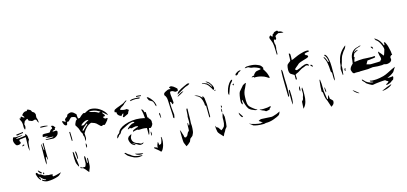

<svg xmlns="http://www.w3.org/2000/svg" viewBox="-68 -1211 3752 1771"><g transform="rotate(-15 1808.0 -325.0)"><path d="M268 -499Q267 -504 262 -510.5Q257 -517 251 -518L229 -512Q222 -510 211.5 -515.5Q201 -521 194 -521Q192 -523 189.5 -532Q187 -541 184 -543Q181 -542 172 -537.5Q163 -533 157 -528L145 -501Q149 -491 149 -479Q149 -463 140 -452Q137 -452 134.5 -461.5Q132 -471 132 -476Q135 -523 122 -542Q114 -553 116 -566L124 -560Q128 -572 134 -578Q151 -564 162 -559Q162 -570 160 -571Q151 -580 147 -589Q151 -590 155 -594.5Q159 -599 160 -602Q175 -614 187 -614Q192 -614 195 -613Q200 -613 201 -617Q201 -622 203 -624Q219 -624 234 -612Q238 -609 240 -603Q242 -597 244 -594Q248 -591 254 -587.5Q260 -584 262 -582L270 -566Q271 -564 271 -560Q271 -556 269.5 -549.5Q268 -543 269 -538Q269 -536 269 -533Q269 -530 270 -527Q277 -516 279 -481Q277 -481 274 -486Q271 -491 269 -491ZM280 -431Q303 -431 316 -430Q344 -428 352 -429Q347 -436 322.5 -439Q298 -442 281 -440ZM51 -428Q59 -430 116 -436L111 -426Q102 -426 92.5 -424Q83 -422 79 -422Q76 -421 69 -419.5Q62 -418 57 -418Q51 -418 48 -422Q46 -427 51 -428ZM326 -336Q324 -334 314.5 -332.5Q305 -331 303 -330V-327Q326 -324 347 -323.5Q368 -323 376 -323Q370 -317 366 -317Q355 -315 336 -315H302Q299 -315 298.5 -312.5Q298 -310 302 -309Q343 -307 360 -305Q380 -302 401.5 -317Q423 -332 423 -356V-361Q423 -363 418 -367Q412 -369 410 -369Q405 -369 400 -368Q395 -367 390 -367Q382 -367 379 -370Q384 -375 389 -376.5Q394 -378 406 -381Q408 -384 406 -392Q408 -393 411 -394.5Q414 -396 415 -397Q408 -409 397 -420L377 -423Q384 -410 384 -403Q384 -398 381.5 -396Q379 -394 373 -392Q367 -390 366 -387Q363 -386 359 -378Q355 -370 352 -368Q350 -367 341 -367L298 -368Q292 -368 282 -363Q282 -360 281.5 -353.5Q281 -347 279 -343Q294 -343 309 -341Q324 -339 326 -336ZM133 -272Q138 -320 138 -323Q138 -328 142 -338Q146 -348 150 -352Q150 -360 148 -370Q146 -380 146 -387Q146 -391 142 -396.5Q138 -402 138 -405L131 -414L127 -398Q117 -396 103 -394Q68 -389 45 -389Q42 -389 40.5 -390.5Q39 -392 38 -395Q43 -396 61.5 -399.5Q80 -403 101 -405Q100 -408 97 -408.5Q94 -409 90 -409Q86 -409 83 -409Q76 -409 57.5 -407Q39 -405 30 -407Q26 -408 23 -410Q20 -412 17 -411Q12 -407 8.5 -397.5Q5 -388 5 -379Q5 -369 11.5 -354Q18 -339 27 -332Q36 -329 51 -331Q56 -332 62.5 -336.5Q69 -341 70 -344L69 -348Q67 -359 63 -360L62 -368L67 -375Q71 -377 76 -377Q84 -377 95 -379Q106 -381 112 -381Q119 -381 127 -383L125 -288Q125 -285 126.5 -271.5Q128 -258 131 -250ZM72 -312Q80 -308 82 -309L95 -314Q98 -316 97 -317L91 -323ZM244 -154Q244 -100 248 -89Q251 -92 253.5 -109.5Q256 -127 256 -140Q256 -160 264 -159Q265 -155 267 -142Q269 -129 273 -130L271 -291Q267 -289 264.5 -287Q262 -285 262 -281L263 -226Q258 -223 256 -231Q255 -237 254.5 -248Q254 -259 252 -272Q252 -279 250.5 -280.5Q249 -282 246 -282Q244 -206 244 -154ZM166 -32Q167 -31 172 -26.5Q177 -22 183 -24Q187 -21 187 -27Q170 -46 160 -54Q157 -57 155.5 -56Q154 -55 155 -50Q158 -42 166 -32ZM127 -31Q135 10 156 32L158 33Q161 33 163.5 30Q166 27 163 25Q147 7 155 2Q184 38 209 43Q206 47 201 47Q189 47 175 36L173 35Q170 35 170 39.5Q170 44 173 46Q197 62 220 62Q271 62 319 45Q336 39 358 14Q295 33 277 32Q276 31 274.5 27Q273 23 275 22Q279 19 279 16Q279 13 272 11Q260 9 254 9Q247 9 245 10H242Q239 10 234 8Q229 6 225 6Q218 6 211 4.5Q204 3 200 2Q192 -1 174 -14Q171 -16 165.5 -17.5Q160 -19 156 -19Q153 -23 148.5 -29Q144 -35 141 -37L134 -40ZM197 -8Q204 -12 205.5 -14.5Q207 -17 205 -22Q201 -26 199 -26Q195 -23 195 -20Q197 -10 197 -8Z M517 -421Q521 -430 520 -437Q519 -444 519 -447Q528 -460 544 -467Q550 -476 550 -483Q557 -488 564 -491Q567 -492 578 -495L587 -496Q590 -496 598 -494Q611 -489 625 -474Q625 -474 630 -469L635 -462Q636 -460 634 -454V-451Q634 -442 638 -424Q652 -424 655 -425Q674 -445 695 -458Q696 -459 699 -459Q702 -459 706 -457.5Q710 -456 713 -457Q718 -460 729 -466Q740 -472 750.5 -475.5Q761 -479 771 -479Q801 -479 836 -464Q877 -443 901 -410Q907 -401 910.5 -393.5Q914 -386 911 -385Q904 -390 890.5 -402.5Q877 -415 873 -418Q869 -420 865 -419Q866 -413 872 -407Q878 -401 881.5 -395.5Q885 -390 883 -383Q883 -381 879 -381L871 -382Q864 -376 865 -371Q867 -367 875 -362Q883 -357 886 -358Q892 -360 895 -360Q901 -360 902 -356Q895 -338 876 -319L863 -306Q861 -304 858 -304Q855 -304 851.5 -306Q848 -308 846 -307Q844 -306 838.5 -303.5Q833 -301 830 -301Q826 -301 822 -304Q819 -306 804 -321Q789 -338 775 -344Q768 -347 760 -349.5Q752 -352 744 -355Q719 -348 697.5 -327Q676 -306 660 -276L661 -260L662 -233Q662 -227 658.5 -218Q655 -209 651 -203V-245Q650 -249 647 -254Q644 -259 644 -262L643 -279Q639 -284 636.5 -289Q634 -294 631 -298L620 -332Q617 -339 609 -351.5Q601 -364 598 -369Q598 -382 613 -409Q617 -412 620.5 -415.5Q624 -419 627 -421L617 -443Q602 -449 583 -452Q575 -451 564 -438.5Q553 -426 548 -421Q543 -420 533 -420L530 -413Q528 -392 520 -392L517 -391Q510 -391 503 -398Q496 -405 496 -409L492 -418Q487 -428 489 -439Q506 -435 517 -421ZM761 -453Q785 -448 801 -443Q817 -438 835 -427Q837 -426 838.5 -426.5Q840 -427 840.5 -428Q841 -429 841 -429Q842 -428 854 -429Q851 -435 838 -441Q818 -453 795 -457.5Q772 -462 752 -460Q756 -454 761 -453ZM659 -351Q667 -351 674 -352Q694 -369 728 -386Q721 -389 712 -389Q697 -389 679 -378Q659 -367 653 -358Q651 -355 651 -352Q653 -351 659 -351ZM661 -307Q684 -332 704 -347Q707 -350 706 -353.5Q705 -357 702 -358Q668 -334 648 -308Q655 -298 661 -307ZM527 -325Q526 -305 529 -239H535Q537 -243 537 -269Q537 -298 535 -324ZM653 -165Q653 -174 648 -186Q643 -178 643 -161Q643 -147 647 -142Q653 -154 653 -165ZM508 -102Q508 -74 511 -42Q512 -30 519 -16Q526 -2 529 4Q531 6 531 6Q534 6 534 -9Q534 -19 528 -55Q520 -94 519 -126Q519 -131 514 -137Q509 -143 509 -132Q508 -125 508 -102ZM537 -65Q540 -64 543 -68Q544 -76 544 -94Q544 -119 540 -132Q539 -133 536 -134.5Q533 -136 531 -140ZM573 23Q581 23 585 24Q590 19 593.5 9.5Q597 0 598 -6Q599 -15 598.5 -30Q598 -45 599 -52V-56Q599 -63 602 -69Q605 -75 606 -75Q608 -75 610 -65Q612 -55 612 -46V-13Q613 -12 614 -8Q615 -4 616 -3Q618 -5 620 -9.5Q622 -14 621 -17L622 -40Q622 -47 626.5 -50.5Q631 -54 631 -47Q631 -5 628 28Q625 45 617 59Q611 76 610 80Q605 76 595 63Q586 49 575 40L568 33Q565 30 557.5 29Q550 28 547 26Q542 25 542 20Q542 16 546 13Q552 24 562 23.5Q572 23 573 23Z M1247 -474H1248Q1253 -474 1254 -481Q1235 -486 1210 -486Q1207 -485 1206.5 -482Q1206 -479 1210 -477Q1235 -477 1247 -474ZM979 -396Q979 -412 990 -417Q1004 -425 1036 -436L1067 -448Q1071 -449 1077.5 -453Q1084 -457 1087 -459Q1099 -468 1109 -472Q1111 -471 1110.5 -468Q1110 -465 1108 -464Q1103 -462 1097 -456.5Q1091 -451 1086 -448Q1080 -438 1063 -428Q1034 -414 1034 -400Q1038 -398 1049 -395.5Q1060 -393 1065 -392L1080 -391Q1085 -391 1091 -393Q1095 -390 1100 -388Q1105 -386 1107.5 -383.5Q1110 -381 1110 -376Q1103 -370 1099.5 -359.5Q1096 -349 1094 -347Q1067 -335 1050 -326Q1043 -328 1040 -331Q1048 -343 1054 -361Q1043 -361 1042 -357Q1035 -347 1027 -342Q1026 -345 1020.5 -348.5Q1015 -352 1012 -352Q1001 -361 997.5 -368.5Q994 -376 995 -385Q995 -387 993.5 -388.5Q992 -390 990 -390Q983 -390 979 -393ZM1145 -454Q1169 -460 1197 -460Q1205 -458 1217.5 -457.5Q1230 -457 1232 -456Q1232 -459 1238 -460L1236 -464Q1229 -468 1214 -468L1186 -469Q1162 -469 1151 -464Q1145 -460 1142 -457ZM1302 -438Q1305 -436 1307 -429Q1309 -422 1311 -419Q1314 -415 1326.5 -408.5Q1339 -402 1342 -399Q1349 -390 1352.5 -380Q1356 -370 1359 -355Q1360 -354 1361 -351.5Q1362 -349 1363 -346Q1370 -356 1367 -362Q1363 -385 1348 -406.5Q1333 -428 1316 -443Q1314 -445 1309.5 -446.5Q1305 -448 1301 -450Q1302 -448 1301 -444Q1300 -440 1302 -438ZM1079 -216 1056 -207V-209Q1056 -211 1059 -217Q1078 -236 1102 -247Q1116 -252 1123 -251Q1131 -255 1131 -259Q1129 -259 1123 -262Q1117 -265 1114 -265Q1111 -265 1097.5 -261.5Q1084 -258 1080 -257Q1066 -250 1056 -246Q1027 -233 1009 -222.5Q991 -212 988 -200Q986 -198 980.5 -189.5Q975 -181 970 -181H967Q964 -175 955.5 -165Q947 -155 939 -152Q943 -170 948 -178Q960 -192 970 -196Q974 -216 993.5 -232.5Q1013 -249 1043 -260Q1055 -265 1076 -270Q1114 -279 1154 -279Q1168 -279 1190 -276.5Q1212 -274 1228 -270L1235 -267Q1233 -315 1222 -350L1221 -352Q1221 -353 1223 -353Q1229 -353 1232 -350Q1242 -340 1245 -321Q1248 -322 1256 -321Q1259 -291 1258 -264Q1259 -264 1260.5 -267Q1262 -270 1264 -271Q1267 -264 1267 -258Q1271 -255 1274 -251Q1278 -248 1282.5 -239Q1287 -230 1287 -224L1286 -212Q1289 -204 1284.5 -194Q1280 -184 1273 -176Q1266 -168 1263 -167L1247 -170L1244 -159Q1245 -150 1241.5 -139Q1238 -128 1238 -124Q1237 -117 1235.5 -114.5Q1234 -112 1229 -110V-175Q1209 -179 1203 -179Q1199 -180 1188 -179.5Q1177 -179 1173 -179L1151 -178Q1145 -184 1136 -183Q1133 -182 1123 -181Q1113 -180 1097 -174V-177Q1097 -187 1111 -192Q1133 -203 1153 -207V-208Q1153 -216 1132 -217Q1112 -215 1092 -209Q1079 -212 1079 -216ZM1379 -231Q1380 -232 1380.5 -233.5Q1381 -235 1380 -236Q1381 -243 1380.5 -257Q1380 -271 1380 -278Q1378 -280 1378 -280Q1376 -280 1373.5 -276Q1371 -272 1370 -271Q1370 -269 1372.5 -258Q1375 -247 1375 -237Q1378 -231 1379 -231ZM1045 -141Q1048 -142 1058.5 -149.5Q1069 -157 1076 -157Q1075 -154 1070.5 -145.5Q1066 -137 1064 -130.5Q1062 -124 1062 -118Q1062 -90 1087 -73Q1101 -64 1117 -61Q1120 -60 1128.5 -55Q1137 -50 1142 -50Q1148 -50 1164 -56Q1162 -48 1154 -44Q1150 -44 1145 -42Q1140 -40 1136 -40Q1125 -41 1117.5 -44.5Q1110 -48 1098 -56Q1083 -66 1065 -75L1063 -73L1076 -64L1089 -52L1085 -51Q1078 -51 1073 -55Q1068 -59 1067 -59L1058 -64Q1047 -75 1041 -90Q1035 -105 1035 -120Q1035 -126 1039 -131Q1043 -136 1045 -141ZM1257 -133Q1259 -121 1259 -113Q1259 -100 1255 -95Q1251 -96 1251 -113Q1251 -125 1252 -130Q1253 -133 1257 -133ZM1246 15Q1250 15 1256 17.5Q1262 20 1266 19Q1266 21 1270 24Q1274 27 1275 30Q1277 27 1278.5 16.5Q1280 6 1281 1Q1290 -22 1292 -25Q1297 -18 1297 -4Q1297 -1 1298.5 1.5Q1300 4 1300 7Q1304 4 1310.5 2Q1317 0 1320 -6Q1327 -22 1331 -47L1329 -55Q1329 -57 1331.5 -59Q1334 -61 1335 -62Q1339 -53 1339 -38Q1339 -16 1335 2Q1331 24 1324.5 37.5Q1318 51 1317 53Q1314 61 1300 71Q1289 58 1276 47.5Q1263 37 1259 34L1244 21ZM970 0Q984 22 1001 32L1023 45Q1047 59 1061 61L1078 64Q1082 65 1091 65Q1102 65 1124 61Q1122 56 1115 55Q1048 55 1016 23Q1005 18 993.5 9Q982 0 978 -5Q972 -5 969 -6Q967 -3 970 0ZM1114 47Q1130 47 1136 40Q1128 39 1101 34.5Q1074 30 1063 25Q1064 34 1080.5 40.5Q1097 47 1114 47Z M1594 -444 1595 -449Q1595 -453 1591 -457Q1587 -460 1579.5 -467.5Q1572 -475 1565 -479Q1561 -481 1553 -485.5Q1545 -490 1537 -490Q1532 -489 1527.5 -487Q1523 -485 1523 -483Q1522 -481 1525.5 -477.5Q1529 -474 1531 -471Q1532 -469 1531.5 -467.5Q1531 -466 1530 -466Q1524 -468 1517 -468Q1511 -468 1503 -465Q1501 -464 1494.5 -461Q1488 -458 1482 -455Q1478 -454 1475 -451Q1467 -446 1464 -440Q1461 -434 1463 -424Q1464 -422 1467 -419Q1470 -416 1472 -412Q1479 -398 1480.5 -386.5Q1482 -375 1482.5 -363Q1483 -351 1483 -345Q1486 -261 1489 -224Q1489 -214 1487 -208Q1488 -207 1490.5 -202Q1493 -197 1496 -197Q1497 -199 1498 -202Q1499 -205 1500 -207Q1500 -211 1502 -219Q1504 -227 1504 -231Q1504 -234 1503 -235Q1503 -240 1499 -273Q1495 -306 1495 -330Q1495 -348 1497 -351L1502 -352Q1505 -353 1509 -339Q1513 -325 1516 -325Q1519 -325 1520 -329Q1524 -333 1527 -339Q1527 -352 1523 -384Q1518 -416 1519 -435Q1521 -440 1525 -444Q1526 -445 1529 -445Q1532 -445 1535.5 -444Q1539 -443 1541 -444Q1547 -442 1555.5 -437.5Q1564 -433 1567 -430Q1584 -430 1593 -433ZM1607 -414Q1648 -439 1669 -449Q1699 -457 1712 -468Q1710 -476 1693 -474Q1687 -471 1657 -458Q1627 -445 1605 -430Q1595 -424 1590.5 -418Q1586 -412 1582 -400Q1603 -412 1607 -414ZM1838 -433Q1847 -431 1865 -420Q1878 -409 1887 -395Q1903 -372 1909 -358Q1910 -356 1912 -356Q1916 -356 1919.5 -362Q1923 -368 1922 -375Q1917 -400 1901 -419Q1898 -422 1897.5 -424Q1897 -426 1896 -427Q1888 -436 1878 -442Q1868 -448 1862 -448Q1861 -448 1861 -447Q1861 -446 1867 -442Q1873 -438 1876 -434Q1894 -422 1907 -394Q1908 -390 1905 -387Q1895 -403 1888.5 -411Q1882 -419 1871 -428Q1849 -438 1828 -441Q1826 -441 1825 -440Q1824 -439 1824 -438Q1826 -435 1838 -433ZM1627 -406Q1640 -413 1641 -416Q1623 -415 1601 -401.5Q1579 -388 1577 -379Q1605 -392 1627 -406ZM1924 -343Q1929 -346 1931 -351Q1931 -353 1926 -353Q1919 -353 1919 -345Q1919 -343 1924 -343ZM1748 -340Q1772 -330 1783.5 -309Q1795 -288 1799 -259Q1799 -244 1800 -240Q1801 -233 1809 -232Q1809 -161 1810 -128Q1811 -127 1812 -123Q1813 -119 1814 -118Q1817 -119 1818.5 -123.5Q1820 -128 1820 -132V-239L1819 -251Q1817 -277 1813 -305Q1812 -310 1805 -321Q1804 -323 1802 -324Q1800 -325 1799 -327Q1797 -320 1797 -312Q1778 -332 1761.5 -341Q1745 -350 1727 -350Q1731 -349 1737.5 -345.5Q1744 -342 1748 -340ZM1522 45Q1525 53 1538 82Q1556 73 1578 51Q1581 48 1584.5 37.5Q1588 27 1590 24Q1594 19 1604 12.5Q1614 6 1617 0Q1630 -22 1631 -41Q1632 -49 1633 -60Q1634 -71 1634 -86Q1634 -95 1632 -113Q1635 -146 1635 -210Q1636 -223 1636 -247Q1636 -254 1632 -254Q1629 -254 1626.5 -250Q1624 -246 1624 -239Q1624 -238 1621 -190Q1620 -187 1619 -183.5Q1618 -180 1618 -175L1619 -135Q1619 -110 1612 -99Q1611 -97 1609 -97Q1607 -97 1607 -100Q1607 -123 1606 -123Q1598 -123 1598 -95V-81Q1598 -57 1595 -47Q1589 -47 1584.5 -40Q1580 -33 1576 -24Q1572 -15 1570 -11L1554 2Q1541 -1 1540 -7Q1540 -13 1537.5 -22.5Q1535 -32 1532 -39Q1529 -44 1527 -57Q1525 -61 1522 -68Q1519 -75 1517 -79Q1517 -35 1518 0.5Q1519 36 1522 45ZM1939 -190Q1939 -192 1941 -200Q1948 -196 1948 -190L1946 -177L1941 -179Q1939 -187 1939 -190ZM1938 -168Q1940 -163 1940 -153Q1940 -142 1936 -133Q1931 -142 1933 -171Q1934 -170 1935.5 -169Q1937 -168 1938 -168ZM1846 18Q1846 26 1852 36Q1860 48 1877 65Q1889 77 1892 82Q1898 76 1901.5 66Q1905 56 1909 52Q1919 39 1924 25Q1925 22 1933 14Q1941 6 1942 1Q1947 -24 1949 -84Q1949 -96 1946 -102Q1945 -107 1943.5 -114.5Q1942 -122 1938 -127Q1936 -118 1932 -104Q1928 -90 1928 -81V-60Q1928 -30 1919 -7Q1917 -3 1911 3Q1905 9 1902 12Q1892 20 1887 23Q1884 21 1878.5 11Q1873 1 1867 -6Q1861 -13 1851 -15Q1845 -23 1841 -33Q1841 1 1846 18Z M2287 -486Q2332 -486 2359 -475L2380 -466Q2396 -459 2409 -433V-432Q2409 -430 2406.5 -426.5Q2404 -423 2405 -421Q2407 -417 2411.5 -411Q2416 -405 2417 -401Q2433 -378 2442 -340Q2443 -336 2443 -331Q2443 -329 2441 -329Q2435 -329 2417 -342Q2399 -354 2369 -362Q2334 -371 2301 -368Q2307 -374 2307 -375Q2303 -376 2282 -376Q2286 -381 2294 -384.5Q2302 -388 2310 -386L2311 -395Q2315 -399 2322.5 -407.5Q2330 -416 2341 -420L2381 -427V-435Q2368 -445 2345 -453.5Q2322 -462 2307 -462Q2299 -462 2289 -468.5Q2279 -475 2271 -475Q2269 -476 2263 -474.5Q2257 -473 2251 -473Q2245 -473 2242 -475Q2250 -481 2261 -485ZM2154 -430Q2169 -435 2172 -445Q2174 -451 2186 -455Q2196 -459 2199 -462Q2200 -463 2199.5 -464.5Q2199 -466 2199 -467Q2181 -469 2161 -455Q2148 -449 2143 -436Q2145 -433 2148 -431Q2151 -429 2154 -430ZM2035 -290Q2035 -284 2040 -271L2051 -301Q2063 -340 2075 -361Q2080 -370 2089 -379Q2090 -380 2095.5 -386.5Q2101 -393 2103 -401L2098 -403Q2092 -403 2084 -395Q2069 -381 2056.5 -357.5Q2044 -334 2038 -308Q2035 -298 2035 -290ZM2101 -349Q2105 -350 2106 -353Q2107 -358 2107 -365Q2099 -363 2097 -361Q2095 -359 2096 -354Q2099 -349 2101 -349ZM2144 -278Q2158 -296 2168 -306Q2186 -327 2186 -327Q2188 -328 2190 -329.5Q2192 -331 2194 -332Q2199 -334 2202.5 -336Q2206 -338 2209 -340Q2216 -344 2217 -338Q2208 -315 2199 -298Q2178 -262 2177 -223L2176 -183Q2176 -152 2186 -133Q2192 -122 2207 -110Q2222 -98 2227 -94Q2240 -82 2259 -76Q2255 -74 2244 -74Q2237 -74 2223 -81Q2209 -88 2202 -90Q2199 -92 2191.5 -96.5Q2184 -101 2180 -106Q2168 -122 2159 -149.5Q2150 -177 2148 -193L2143 -200Q2140 -190 2140 -184L2141 -173V-166Q2141 -158 2136 -157L2131 -166Q2127 -170 2127 -189Q2127 -212 2132.5 -241.5Q2138 -271 2144 -278ZM2083 -93Q2078 -73 2102 -44Q2104 -45 2108 -45.5Q2112 -46 2113 -48ZM2278 -67Q2281 -66 2290.5 -60.5Q2300 -55 2304 -54Q2315 -53 2324 -44Q2325 -44 2328.5 -41.5Q2332 -39 2335 -40Q2360 -45 2364 -46L2370 -53Q2369 -54 2369 -57Q2369 -60 2373.5 -61Q2378 -62 2380 -63L2383 -76Q2352 -67 2311 -67Q2291 -67 2277 -70ZM2268 68H2277Q2292 68 2299 64Q2340 65 2380 50Q2420 35 2431.5 26.5Q2443 18 2450 -6Q2429 5 2416 9.5Q2403 14 2394 16.5Q2385 19 2379 21L2366 23Q2353 23 2331 21L2291 19L2272 18Q2262 18 2256 21L2241 28Q2244 32 2258.5 40.5Q2273 49 2275 52H2261L2253 55Q2238 55 2201.5 47Q2165 39 2149 28Q2149 30 2156 35Q2163 40 2165 42Q2181 52 2180 55Q2218 68 2268 68Z M2558 -603Q2558 -592 2559 -582Q2559 -544 2561 -519Q2563 -517 2564 -517Q2566 -517 2567 -522Q2568 -527 2569 -528V-568Q2573 -577 2573 -606Q2573 -608 2571.5 -613Q2570 -618 2569 -620Q2567 -630 2567 -643Q2567 -646 2569 -652.5Q2571 -659 2572 -661Q2576 -659 2578.5 -657Q2581 -655 2585 -653Q2588 -655 2591 -659Q2594 -663 2594 -667L2593 -687Q2596 -691 2607 -697.5Q2618 -704 2625 -707Q2629 -707 2639 -704.5Q2649 -702 2654 -702Q2656 -703 2663.5 -701.5Q2671 -700 2673 -702Q2652 -720 2634 -720Q2629 -720 2627 -724Q2625 -728 2623 -730.5Q2621 -733 2614 -732Q2595 -728 2587 -723L2586 -717Q2577 -714 2571 -707Q2568 -701 2570 -691Q2556 -691 2553 -703L2547 -705Q2535 -696 2535 -685Q2535 -677 2544 -659Q2556 -633 2558 -603ZM2809 -458Q2810 -456 2813.5 -450.5Q2817 -445 2819 -444Q2830 -444 2832 -439Q2832 -437 2834 -434.5Q2836 -432 2836 -430Q2836 -429 2834 -423Q2818 -414 2789 -407Q2749 -397 2732 -384Q2730 -380 2714 -368Q2689 -349 2689 -343Q2694 -333 2705 -333Q2711 -335 2729.5 -341.5Q2748 -348 2756 -354Q2760 -356 2766.5 -357.5Q2773 -359 2777 -361Q2782 -364 2789.5 -364.5Q2797 -365 2802 -366Q2815 -363 2819 -357Q2822 -351 2822 -348Q2822 -346 2819 -343Q2818 -345 2815 -346.5Q2812 -348 2811 -349Q2802 -352 2799 -352H2797Q2792 -352 2785 -348.5Q2778 -345 2773 -343Q2748 -337 2709 -310L2692 -303Q2685 -296 2680 -296Q2683 -266 2682 -254Q2682 -253 2681 -251.5Q2680 -250 2678 -250Q2673 -250 2671 -253V-295Q2666 -297 2654 -305.5Q2642 -314 2637 -316Q2625 -328 2625 -357Q2625 -367 2627 -380Q2629 -393 2631 -398Q2632 -405 2647 -416Q2662 -427 2666 -431Q2667 -434 2668 -457Q2669 -480 2669 -492Q2669 -497 2672 -501Q2680 -496 2681 -494Q2683 -491 2683 -472Q2683 -446 2681 -436H2684Q2690 -436 2694 -438L2709 -445L2748 -462Q2766 -469 2771 -470Q2810 -483 2839 -483Q2849 -483 2853 -479Q2857 -475 2855 -471Q2854 -470 2844 -469Q2834 -468 2824 -466Q2822 -465 2816 -462.5Q2810 -460 2809 -458ZM2971 -379Q2987 -353 2993 -321.5Q2999 -290 3001 -242Q3001 -239 3002.5 -236Q3004 -233 3004 -232Q3006 -229 3010 -229Q3010 -159 3013 -150Q3018 -154 3019.5 -165Q3021 -176 3021 -200V-245V-281Q3021 -319 3014.5 -352Q3008 -385 2994 -400Q2988 -406 2980 -401Q3007 -371 3007 -329Q3002 -329 3000 -332Q2998 -335 2998 -338Q2994 -357 2982 -377Q2979 -384 2971 -384ZM2561 -213Q2561 -187 2562 -172L2563 -121Q2563 -115 2565 -115Q2568 -115 2573 -122Q2574 -137 2575.5 -170Q2577 -203 2576 -220Q2573 -279 2573 -350Q2573 -357 2571 -364Q2569 -371 2565 -374Q2562 -371 2561 -343Q2560 -315 2560 -301ZM2836 -339Q2834 -341 2835 -344Q2836 -347 2840 -348Q2856 -341 2855 -325Q2848 -327 2836 -339ZM2873 -98Q2874 -107 2874 -127Q2874 -135 2880 -188L2886 -195Q2886 -189 2888 -173Q2891 -155 2891 -137L2892 -85L2904 -2Q2911 0 2912 -6Q2914 -8 2917 -21Q2920 -34 2921 -36Q2925 -32 2926.5 -17.5Q2928 -3 2928 0Q2931 4 2941 12.5Q2951 21 2953 25Q2954 27 2953.5 33Q2953 39 2953 41Q2950 54 2944 60Q2935 69 2923 76L2901 10L2899 6Q2890 -10 2887 -29Q2883 -49 2883 -61Q2882 -69 2880.5 -73Q2879 -77 2872 -82ZM2688 -185Q2678 -175 2678 -158Q2678 -147 2682 -135Q2687 -146 2688 -155Q2689 -164 2688 -185ZM2583 -36Q2594 -52 2594 -116Q2594 -131 2592 -169Q2592 -174 2588 -176Q2581 -175 2581 -154Q2581 -47 2583 -36ZM2670 24 2671 4Q2673 -20 2673 -31V-37Q2673 -42 2680 -48Q2687 -54 2687 -58Q2689 -59 2690 -68Q2691 -77 2692 -78Q2695 -85 2698 -95Q2701 -105 2701 -111L2700 -142Q2700 -153 2702 -158Q2706 -166 2707 -166Q2709 -166 2709.5 -154.5Q2710 -143 2711 -141V-99Q2711 -19 2678 18L2669 28ZM2914 -80V-77Q2914 -68 2909 -66Q2905 -78 2905 -100Q2905 -110 2906 -114Q2912 -113 2914 -80Z M3113 -251Q3113 -239 3112 -230Q3111 -221 3110 -215Q3107 -199 3107 -185L3101 -178Q3095 -226 3095 -237Q3095 -241 3101 -260Q3105 -273 3105 -289Q3105 -291 3106 -299Q3107 -307 3110 -312Q3122 -381 3182 -430L3192 -438Q3192 -429 3184.5 -416Q3177 -403 3169 -396Q3163 -390 3151 -370Q3147 -361 3140 -352Q3133 -336 3126 -309Q3119 -282 3112 -266Q3113 -261 3113 -251ZM3432 -262Q3425 -257 3417 -257Q3413 -257 3406 -255.5Q3399 -254 3397 -255Q3391 -253 3377 -252Q3363 -251 3355 -250Q3352 -247 3346 -234.5Q3340 -222 3336 -219Q3339 -218 3353.5 -213.5Q3368 -209 3377 -209Q3384 -210 3413 -210Q3453 -210 3469 -213V-214Q3469 -220 3474.5 -223.5Q3480 -227 3480 -228V-243Q3478 -246 3473.5 -266.5Q3469 -287 3469 -297Q3469 -303 3471 -303Q3474 -303 3478 -296Q3482 -290 3494 -277Q3506 -264 3508 -256Q3514 -256 3518 -265.5Q3522 -275 3525.5 -288.5Q3529 -302 3532 -310Q3532 -332 3514 -367Q3496 -402 3477 -411Q3477 -414 3472 -420Q3467 -426 3467 -429Q3471 -429 3475.5 -426.5Q3480 -424 3481 -421Q3488 -420 3502.5 -404.5Q3517 -389 3521 -380Q3530 -367 3534 -353L3539 -345Q3543 -347 3544.5 -353Q3546 -359 3544 -363V-364Q3543 -365 3543 -367Q3543 -372 3549 -372Q3554 -372 3556 -367Q3563 -355 3567 -344Q3574 -326 3576 -314Q3587 -275 3588 -240L3577 -241L3571 -231Q3562 -230 3567 -223V-218Q3567 -209 3568 -203Q3568 -193 3554 -181Q3534 -172 3521 -172Q3511 -172 3499 -176Q3497 -177 3493 -177Q3488 -177 3483.5 -176Q3479 -175 3476 -174H3433L3386 -178L3339 -172L3271 -171H3265Q3260 -169 3251 -169.5Q3242 -170 3239 -170H3219Q3213 -168 3210 -168Q3198 -168 3192.5 -179Q3187 -190 3183 -206Q3185 -220 3191 -229.5Q3197 -239 3210 -252L3216 -258Q3218 -267 3220 -287Q3222 -316 3226 -328Q3236 -357 3254 -373Q3272 -389 3300 -394Q3302 -395 3310 -398Q3318 -401 3321 -401Q3323 -401 3325.5 -399.5Q3328 -398 3330 -398Q3319 -393 3282 -382Q3274 -378 3268 -372Q3268 -372 3255 -359Q3254 -358 3254 -356.5Q3254 -355 3255 -354Q3263 -361 3270 -364Q3276 -367 3282 -367Q3292 -370 3295 -367Q3294 -365 3280 -359Q3264 -351 3256 -346Q3254 -344 3252 -340Q3250 -336 3248 -331Q3247 -327 3242 -319Q3243 -317 3244.5 -314.5Q3246 -312 3248 -308Q3242 -297 3237 -277Q3237 -271 3236 -268Q3288 -275 3320 -275Q3329 -275 3355 -273Q3385 -271 3403 -271L3427 -273Q3432 -273 3432 -262ZM3433 -339V-349Q3433 -357 3431.5 -359Q3430 -361 3425 -362Q3421 -366 3419 -366Q3416 -366 3416 -358ZM3130 -212Q3128 -214 3128 -217.5Q3128 -221 3128 -224Q3129 -231 3135 -235Q3137 -238 3140 -233Q3135 -218 3135 -210Q3133 -208 3130 -212ZM3285 -54Q3283 -61 3275.5 -67Q3268 -73 3265 -77Q3258 -85 3258 -90Q3258 -93 3261 -93Q3265 -93 3276 -80Q3286 -66 3306.5 -55.5Q3327 -45 3351 -43Q3355 -43 3355 -45Q3355 -47 3351 -48Q3329 -54 3327 -60Q3326 -66 3332 -64Q3343 -60 3357.5 -60Q3372 -60 3375 -60L3395 -61Q3420 -63 3459 -73Q3485 -81 3502 -90Q3560 -120 3584 -129Q3579 -122 3571 -108Q3563 -94 3556 -85Q3524 -58 3491 -49Q3499 -46 3511 -46Q3521 -46 3533 -48Q3537 -50 3540 -50Q3545 -50 3545 -43Q3545 -38 3544 -35L3538 -19Q3534 -16 3529.5 -14Q3525 -12 3522 -10Q3509 5 3478 12Q3476 13 3471 13Q3461 13 3466 4Q3471 5 3481.5 -3Q3492 -11 3492 -15Q3469 -26 3466 -33L3443 -32Q3427 -30 3419 -30Q3401 -27 3390 -27Q3385 -27 3378 -25.5Q3371 -24 3368 -24Q3352 -20 3345 -20Q3337 -20 3313.5 -34Q3290 -48 3285 -54ZM3164 -13Q3153 -21 3151 -22Q3159 -5 3178.5 9Q3198 23 3206 21ZM3436 46Q3417 52 3415 56Q3442 57 3474 43.5Q3506 30 3511 17Q3459 34 3436 46Z"/></g></svg>

Font: BM Euljiro oraeorae
Style: Regular
Weight: 400
Designer: Bongjin Kim; Bomjun Kim; Myungsoo Han; Hyesun Chae; Mikyoung Jeong; Wujin Sim; Minjae Kang; Suwha Jang;
Foundry: Sandoll Inc.
Version: Version 1.000;hotconv 1.0.109;makeexe 2.5.65596